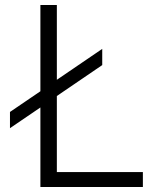

<svg xmlns="http://www.w3.org/2000/svg" viewBox="-20 -750 640 770"><path d="M142 0V-319L20 -236V-301L142 -384V-730H208V-430L390 -554V-489L208 -365V-60H553V0Z"/></svg>

Font: Tiny ExtraLight
Style: Regular
Weight: 200
Monospace: yes
Designer: Philipp Nurullin, Konstantin Bulenkov
Foundry: JetBrains
Version: Version 2.251; ttfautohint (v1.8.4.7-5d5b)